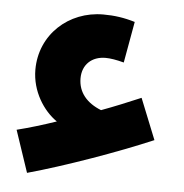

<svg xmlns="http://www.w3.org/2000/svg" viewBox="-42 -474 546 571"><g transform="rotate(5 231.0 -188.5)"><path d="M59 56C168 26 325 -30 428 -74L379 -196C339 -179 300 -163 262 -149C219 -166 193 -196 193 -238C193 -279 221 -305 262 -305C276 -305 295 -302 317 -296L339 -419C306 -429 277 -433 244 -433C141 -433 57 -357 57 -252C57 -188 93 -132 134 -104C93 -90 53 -78 17 -69Z"/></g></svg>

Font: Noto Sans Arabic UI SmCn
Style: Bold
Weight: 700
Width: 4
Designer: Monotype Design Team, Nadine Chahine and Nizar Qandah
Foundry: Monotype Imaging Inc.
Version: Version 2.010